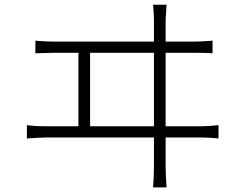

<svg xmlns="http://www.w3.org/2000/svg" viewBox="-20 -776 1040 819"><path d="M364.3 -237.3H636.7V-550.8H364.3ZM686.5 -237.3H835.9Q870.1 -237.3 912.1 -242.2V-185.5Q877.9 -189.5 835.9 -189.5H686.5V-72.3Q686.5 -36.1 690.4 23.4H632.8Q636.7 -22.5 636.7 -70.3V-189.5H176.8Q155.3 -189.5 94.7 -185.5V-242.2Q130.9 -237.3 176.8 -237.3H314.5V-550.8H213.9Q191.4 -550.8 130.9 -548.8V-602.5Q168.9 -598.6 213.9 -598.6H636.7V-690.4Q636.7 -719.7 632.8 -755.9H690.4Q686.5 -699.2 686.5 -690.4V-598.6H809.6Q835.9 -598.6 886.7 -602.5V-548.8Q860.4 -550.8 809.6 -550.8H686.5Z"/></svg>

Font: Gen Shin Gothic Monospace Light
Style: Regular
Weight: 300
Designer: [Source Han Sans]
Ryoko NISHIZUKA  (kana & ideographs); Paul D. Hunt (Latin, Greek & Cyrillic); Wenlong ZHANG  (bopomofo
Version: Version 1.002.20150607